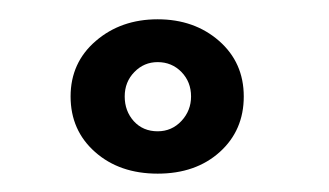

<svg xmlns="http://www.w3.org/2000/svg" viewBox="-20 -720 350 204"><path d="M81 -558.5Q55 -581.5 55 -617.5Q55 -653.5 81.8 -676.5Q108.5 -699.5 147.5 -699.5Q186.5 -699.5 212.8 -676.5Q239 -653.5 239 -617.5Q239 -581.5 213.5 -558.5Q188 -535.5 147.5 -535.5Q107 -535.5 81 -558.5ZM147.5 -580.5Q162.5 -580.5 172.8 -591.5Q183 -602.5 183 -617.5Q183 -633 172.8 -643.5Q162.5 -654 147.5 -654Q133 -654 122.8 -643.5Q112.5 -633 112.5 -617.5Q112.5 -602 122.2 -591.2Q132 -580.5 147.5 -580.5Z"/></svg>

Font: League Spartan
Style: Bold
Weight: 700
Foundry: The League of Moveable Type
Version: Version 2.002